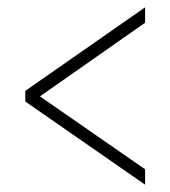

<svg xmlns="http://www.w3.org/2000/svg" viewBox="-20 -620 465 524"><path d="M376 -116V-158L89 -357L376 -558V-600L49 -372V-343Z"/></svg>

Font: Noto Serif Lao ExtraCondensed ExtraLight
Style: Regular
Weight: 200
Width: 2
Designer: Monotype Design Team
Foundry: Monotype Imaging Inc.
Version: Version 2.003